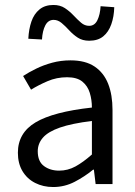

<svg xmlns="http://www.w3.org/2000/svg" viewBox="-20 -741 544 773"><path d="M194 12Q154 12 121.5 -4.5Q89 -21 70.5 -52Q52 -83 52 -126Q52 -206 123.5 -248.5Q195 -291 350 -308Q350 -339 341.5 -367Q333 -395 311.5 -412.5Q290 -430 250 -430Q208 -430 171 -414Q134 -398 105 -380L73 -435Q96 -450 125.5 -464.5Q155 -479 190 -488.5Q225 -498 264 -498Q324 -498 361 -473Q398 -448 415.5 -403.5Q433 -359 433 -298V0H365L358 -58H355Q321 -30 280.5 -9Q240 12 194 12ZM218 -54Q253 -54 284 -71Q315 -88 350 -119V-254Q269 -244 221.5 -227.5Q174 -211 153 -187Q132 -163 132 -132Q132 -91 157 -72.5Q182 -54 218 -54ZM339 -577Q312 -577 293 -589.5Q274 -602 258.5 -619Q243 -636 228 -648.5Q213 -661 196 -661Q174 -661 162.5 -639Q151 -617 149 -582L94 -585Q96 -624 106.5 -654.5Q117 -685 139 -703Q161 -721 195 -721Q222 -721 241 -708.5Q260 -696 276 -679Q292 -662 306.5 -649.5Q321 -637 339 -637Q361 -637 372 -659.5Q383 -682 385 -716L440 -712Q439 -674 428 -643Q417 -612 395.5 -594.5Q374 -577 339 -577Z"/></svg>

Font: Mada
Style: Regular
Weight: 400
Designer: Khaled Hosny
Version: Version 1.5